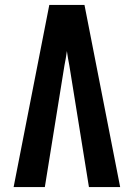

<svg xmlns="http://www.w3.org/2000/svg" viewBox="-20 -755 540 775"><path d="M35 0 179 -735H321L465 0H339L260 -490Q257 -505 254.5 -519.5Q252 -534 250 -549Q248 -534 245.5 -519.5Q243 -505 240 -490L161 0Z"/></svg>

Font: Iosevka SS18 Extrabold
Style: Regular
Weight: 800
Monospace: yes
Designer: Belleve Invis
Foundry: Belleve Invis
Version: Version 25.1.1; ttfautohint (v1.8.4)